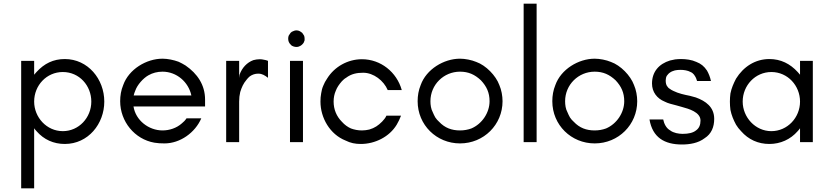

<svg xmlns="http://www.w3.org/2000/svg" viewBox="-20 -770 4443 1040"><path d="M165 250V-75.2L170.9 -67.4C172.9 -64.5 174.8 -62.5 177.7 -59.6C217.8 -13.7 270.5 9.8 331.1 9.8C458 9.8 544.9 -99.6 544.9 -219.7C544.9 -341.8 456.1 -450.2 331.1 -450.2C268.6 -450.2 219.7 -425.8 177.7 -379.9C174.8 -377 172.9 -375 170.9 -372.1C168.9 -370.1 167 -368.2 165 -365.2V-440.4H94.7V250ZM474.6 -219.7C474.6 -132.8 407.2 -59.6 320.3 -59.6C232.4 -59.6 165 -134.8 165 -219.7C165 -307.6 232.4 -379.9 320.3 -379.9C410.2 -379.9 474.6 -305.7 474.6 -219.7Z M1090.8 -230.5C1090.8 -310.5 1048.8 -371.1 985.4 -415C972.7 -422.9 960 -429.7 947.3 -435.5C920.9 -445.3 887.7 -452.1 860.4 -452.1C772.5 -452.1 677.7 -394.5 647.5 -309.6C635.7 -281.2 630.9 -252 630.9 -221.7C630.9 -112.3 709 -15.6 816.4 2.9C833 5.9 851.6 6.8 871.1 6.8C956.1 6.8 1037.1 -51.8 1070.3 -128.9H990.2C983.4 -118.2 974.6 -109.4 964.8 -101.6C936.5 -76.2 897.5 -63.5 860.4 -63.5C785.2 -63.5 714.8 -118.2 703.1 -193.4H1090.8ZM1016.6 -252.9H704.1C706.1 -261.7 709 -270.5 712.9 -279.3C723.6 -310.5 755.9 -346.7 784.2 -362.3C806.6 -375 832 -381.8 860.4 -381.8C936.5 -381.8 1001 -326.2 1016.6 -252.9Z M1431.6 -348.6V-440.4C1424.8 -443.4 1417 -445.3 1410.2 -446.3C1402.3 -448.2 1394.5 -449.2 1387.7 -449.2C1375 -449.2 1363.3 -447.3 1352.5 -444.3C1317.4 -431.6 1291 -402.3 1278.3 -367.2C1277.3 -364.3 1277.3 -361.3 1276.4 -358.4C1276.4 -355.5 1276.4 -351.6 1275.4 -348.6V-440.4H1205.1V0H1275.4V-219.7C1275.4 -238.3 1277.3 -254.9 1281.2 -271.5C1289.1 -296.9 1297.9 -317.4 1315.4 -337.9C1320.3 -344.7 1326.2 -350.6 1333 -356.4C1346.7 -366.2 1362.3 -371.1 1378.9 -371.1C1400.4 -371.1 1415 -361.3 1431.6 -348.6Z M1617.2 -591.8C1607.4 -599.6 1598.6 -605.5 1585.9 -605.5C1579.1 -605.5 1576.2 -604.5 1569.3 -601.6C1566.4 -600.6 1563.5 -599.6 1560.5 -597.7C1558.6 -595.7 1556.6 -593.8 1553.7 -591.8C1549.8 -586.9 1546.9 -582 1543.9 -577.1C1542 -572.3 1541 -567.4 1541 -560.5C1541 -556.6 1542 -546.9 1543.9 -543.9C1544.9 -541 1546.9 -538.1 1547.9 -536.1C1549.8 -533.2 1551.8 -531.2 1553.7 -529.3L1560.5 -522.5C1563.5 -521.5 1566.4 -519.5 1569.3 -518.6C1574.2 -516.6 1581.1 -515.6 1585.9 -515.6C1591.8 -515.6 1597.7 -516.6 1602.5 -519.5C1610.4 -522.5 1618.2 -529.3 1623 -536.1C1625 -538.1 1626 -541 1627 -543.9C1627.9 -545.9 1628.9 -548.8 1629.9 -551.8V-560.5C1629.9 -567.4 1628.9 -572.3 1627 -577.1C1624 -582 1621.1 -586.9 1617.2 -591.8ZM1621.1 0V-440.4H1550.8V0Z M2156.2 -282.2C2128.9 -379.9 2042 -449.2 1940.4 -449.2C1864.3 -449.2 1792 -409.2 1752 -344.7C1743.2 -332 1736.3 -319.3 1731.4 -306.6C1725.6 -293.9 1721.7 -279.3 1719.7 -264.6C1716.8 -250 1715.8 -235.4 1715.8 -219.7C1715.8 -130.9 1767.6 -42 1851.6 -8.8C1878.9 4.9 1904.3 9.8 1934.6 9.8C2010.7 9.8 2088.9 -28.3 2128.9 -94.7C2137.7 -109.4 2145.5 -126 2152.3 -143.6H2073.2C2070.3 -136.7 2066.4 -130.9 2062.5 -126C2057.6 -121.1 2053.7 -116.2 2049.8 -111.3C2028.3 -89.8 2009.8 -77.1 1980.5 -68.4C1967.8 -65.4 1954.1 -63.5 1940.4 -63.5C1918.9 -63.5 1899.4 -67.4 1880.9 -74.2C1863.3 -82 1846.7 -93.8 1832 -110.4C1802.7 -139.6 1787.1 -177.7 1787.1 -219.7C1787.1 -241.2 1791 -260.7 1798.8 -278.3C1805.7 -296.9 1817.4 -313.5 1832 -330.1C1838.9 -336.9 1845.7 -343.8 1854.5 -348.6C1882.8 -370.1 1913.1 -376 1947.3 -376C2003.9 -376 2058.6 -333 2080.1 -282.2Z M2702.1 -221.7C2702.1 -250 2696.3 -283.2 2684.6 -309.6C2666 -360.4 2612.3 -416 2559.6 -434.6C2534.2 -445.3 2499 -452.1 2471.7 -452.1C2383.8 -452.1 2289.1 -394.5 2258.8 -309.6C2247.1 -281.2 2242.2 -252 2242.2 -221.7C2242.2 -92.8 2344.7 6.8 2471.7 6.8C2600.6 6.8 2702.1 -94.7 2702.1 -221.7ZM2631.8 -221.7C2631.8 -159.2 2590.8 -98.6 2533.2 -74.2C2514.6 -67.4 2494.1 -63.5 2471.7 -63.5C2426.8 -63.5 2389.6 -77.1 2358.4 -110.4C2350.6 -117.2 2343.8 -125 2337.9 -133.8C2333 -142.6 2328.1 -152.3 2324.2 -162.1C2314.5 -179.7 2311.5 -202.1 2311.5 -221.7C2311.5 -311.5 2383.8 -381.8 2471.7 -381.8C2517.6 -381.8 2551.8 -366.2 2585 -335C2616.2 -301.8 2631.8 -267.6 2631.8 -221.7Z M2886.7 0V-750H2816.4V0Z M3431.6 -221.7C3431.6 -250 3425.8 -283.2 3414.1 -309.6C3395.5 -360.4 3341.8 -416 3289.1 -434.6C3263.7 -445.3 3228.5 -452.1 3201.2 -452.1C3113.3 -452.1 3018.6 -394.5 2988.3 -309.6C2976.6 -281.2 2971.7 -252 2971.7 -221.7C2971.7 -92.8 3074.2 6.8 3201.2 6.8C3330.1 6.8 3431.6 -94.7 3431.6 -221.7ZM3361.3 -221.7C3361.3 -159.2 3320.3 -98.6 3262.7 -74.2C3244.1 -67.4 3223.6 -63.5 3201.2 -63.5C3156.2 -63.5 3119.1 -77.1 3087.9 -110.4C3080.1 -117.2 3073.2 -125 3067.4 -133.8C3062.5 -142.6 3057.6 -152.3 3053.7 -162.1C3043.9 -179.7 3041 -202.1 3041 -221.7C3041 -311.5 3113.3 -381.8 3201.2 -381.8C3247.1 -381.8 3281.2 -366.2 3314.5 -335C3345.7 -301.8 3361.3 -267.6 3361.3 -221.7Z M3610.4 -63.5C3588.9 -75.2 3577.1 -99.6 3572.3 -123H3498C3514.6 -25.4 3579.1 12.7 3673.8 12.7C3716.8 12.7 3762.7 4.9 3796.9 -21.5C3834 -44.9 3848.6 -83 3848.6 -126C3848.6 -190.4 3802.7 -222.7 3749 -242.2C3738.3 -245.1 3727.5 -248 3716.8 -251C3687.5 -256.8 3655.3 -263.7 3627.9 -277.3C3620.1 -280.3 3613.3 -285.2 3606.4 -290C3602.5 -292 3599.6 -294.9 3597.7 -297.9C3587.9 -307.6 3585.9 -321.3 3585.9 -334C3585.9 -343.8 3587.9 -352.5 3591.8 -359.4C3596.7 -366.2 3602.5 -373 3610.4 -377.9C3617.2 -382.8 3626 -385.7 3635.7 -388.7C3644.5 -390.6 3655.3 -391.6 3666 -391.6C3683.6 -391.6 3705.1 -388.7 3720.7 -379.9C3735.4 -374 3743.2 -361.3 3750 -347.7C3752 -342.8 3753.9 -336.9 3755.9 -331.1H3831.1C3826.2 -353.5 3818.4 -372.1 3809.6 -387.7C3793.9 -411.1 3777.3 -424.8 3752 -434.6C3726.6 -446.3 3696.3 -450.2 3668 -450.2C3657.2 -450.2 3646.5 -449.2 3636.7 -448.2L3609.4 -442.4C3548.8 -423.8 3511.7 -380.9 3511.7 -317.4C3511.7 -271.5 3539.1 -236.3 3580.1 -219.7C3589.8 -214.8 3599.6 -210.9 3610.4 -208C3621.1 -205.1 3631.8 -202.1 3643.6 -199.2C3654.3 -196.3 3665 -193.4 3674.8 -190.4C3710 -180.7 3774.4 -163.1 3774.4 -117.2C3774.4 -92.8 3766.6 -75.2 3750 -63.5C3734.4 -50.8 3710 -44.9 3677.7 -44.9C3656.2 -44.9 3627.9 -49.8 3610.4 -63.5Z M4382.8 0V-440.4H4313.5V-365.2C4311.5 -368.2 4309.6 -370.1 4307.6 -372.1C4304.7 -375 4302.7 -377 4300.8 -379.9C4259.8 -424.8 4209 -450.2 4147.5 -450.2C4070.3 -450.2 4006.8 -408.2 3966.8 -343.8C3953.1 -317.4 3942.4 -293 3936.5 -263.7C3934.6 -249 3933.6 -234.4 3933.6 -219.7C3933.6 -204.1 3934.6 -189.5 3936.5 -174.8C3942.4 -145.5 3953.1 -120.1 3966.8 -94.7C3974.6 -82 3983.4 -70.3 3994.1 -59.6C4034.2 -13.7 4086.9 9.8 4147.5 9.8C4207 9.8 4261.7 -14.6 4300.8 -59.6C4302.7 -62.5 4304.7 -64.5 4307.6 -67.4L4313.5 -75.2V0ZM4313.5 -219.7C4313.5 -132.8 4245.1 -59.6 4158.2 -59.6C4071.3 -59.6 4002.9 -134.8 4002.9 -219.7C4002.9 -307.6 4071.3 -379.9 4158.2 -379.9C4247.1 -379.9 4313.5 -305.7 4313.5 -219.7Z"/></svg>

Font: My Font
Style: Regular
Weight: 400
Designer: Alfredo Marco Pradil
Version: Version 0.001